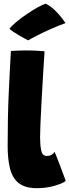

<svg xmlns="http://www.w3.org/2000/svg" viewBox="-20 -988 372 1030"><path d="M332.5 -17.5Q316.5 -4 272.5 8.8Q228.5 21.5 178 21.5Q114 21.5 80 -6Q46 -33.5 33.5 -84.8Q21 -136 21 -206Q21 -360 26.8 -487.2Q32.5 -614.5 38.5 -714.5Q83 -717.5 120 -717.5Q143.5 -717.5 166.8 -716.5Q190 -715.5 219 -713Q215 -651.5 210.8 -581.8Q206.5 -512 203 -446.2Q199.5 -380.5 197.2 -329Q195 -277.5 195 -253Q195 -210.5 201 -181Q207 -151.5 230.5 -151.5Q246 -151.5 256.2 -157.5Q266.5 -163.5 273 -173.5Q276.5 -166 285.2 -143.5Q294 -121 304.2 -94Q314.5 -67 322.5 -45.2Q330.5 -23.5 332.5 -17.5ZM225 -968.5Q254.5 -953 276.8 -930.8Q299 -908.5 313.2 -889.5Q327.5 -870.5 331.5 -864Q294 -851 252.8 -832.5Q211.5 -814 178.2 -797Q145 -780 131.5 -771.5Q127 -773.5 113 -781Q99 -788.5 82.2 -798.2Q65.5 -808 51 -817.8Q36.5 -827.5 31 -834Q45.5 -852.5 71.8 -873.8Q98 -895 127.8 -915Q157.5 -935 184 -949.5Q210.5 -964 225 -968.5Z"/></svg>

Font: Grandstander Black
Style: Regular
Weight: 900
Designer: Tyler Finck
Foundry: Etcetera Type Co
Version: Version 1.200; ttfautohint (v1.8.3)